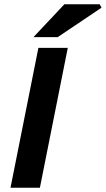

<svg xmlns="http://www.w3.org/2000/svg" viewBox="-20 -875 493 895"><path d="M29 0 159 -652H296L166 0ZM136 -702 280 -855H445L453 -839L249 -702Z"/></svg>

Font: Source Sans 3
Style: Bold Italic
Weight: 700
Italic angle: -11°
Designer: Paul D. Hunt
Foundry: Adobe
Version: Version 3.052;hotconv 1.1.0;makeotfexe 2.6.0